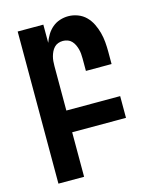

<svg xmlns="http://www.w3.org/2000/svg" viewBox="-112 -605 724 896"><g transform="rotate(-15 250.0 -156.5)"><path d="M58 215V-520H182V-432Q189 -452 200 -470Q211 -488 227 -501.5Q243 -515 263 -521.5Q283 -528 304 -528Q327 -528 349.5 -519.5Q372 -511 388.5 -494.5Q405 -478 415.5 -456.5Q426 -435 432 -412.5Q438 -390 440 -366.5Q442 -343 442 -320V-260H318V-320Q318 -332 317 -343.5Q316 -355 313 -366Q310 -377 305 -387.5Q300 -398 292 -406.5Q284 -415 273 -419Q262 -423 250 -423Q238 -423 227 -419Q216 -415 208 -406.5Q200 -398 195 -387.5Q190 -377 187 -366Q184 -355 183 -343.5Q182 -332 182 -320V-105H442V0H182V215Z"/></g></svg>

Font: Iosevka Extrabold
Style: Regular
Weight: 800
Monospace: yes
Designer: Belleve Invis
Foundry: Belleve Invis
Version: Version 32.5.0; ttfautohint (v1.8.4)